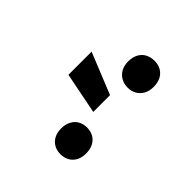

<svg xmlns="http://www.w3.org/2000/svg" viewBox="-24 -977 561 561"><g transform="rotate(-45 256.0 -696.5)"><path d="M243.2 -796.9H338.9L287.1 -668.9H217.8ZM117.2 -701.2Q134.8 -701.2 147.5 -694.3Q160.2 -687.5 166.5 -675.8Q172.9 -664.1 172.9 -649.4Q172.9 -634.8 166.5 -623Q160.2 -611.3 147.5 -604.5Q134.8 -597.7 117.2 -597.7Q99.6 -597.7 87.4 -604.5Q75.2 -611.3 68.8 -623Q62.5 -634.8 62.5 -649.4Q62.5 -664.1 68.8 -675.8Q75.2 -687.5 87.4 -694.3Q99.6 -701.2 117.2 -701.2ZM394.5 -701.2Q412.1 -701.2 424.8 -694.3Q437.5 -687.5 443.8 -675.3Q450.2 -663.1 450.2 -647.5Q450.2 -632.8 443.8 -621.1Q437.5 -609.4 424.8 -602.5Q412.1 -595.7 394.5 -595.7Q377 -595.7 364.7 -602.5Q352.5 -609.4 345.7 -621.1Q338.9 -632.8 338.9 -647.5Q338.9 -663.1 345.7 -675.3Q352.5 -687.5 364.7 -694.3Q377 -701.2 394.5 -701.2Z"/></g></svg>

Font: Pretendard GOV Variable
Style: Regular
Weight: 400
Designer: Base glyphs from Inter by Rasmus Andersson; Hangul glyphs from Noto Sans CJK(Source Han Sans) by Jang Soo-young and Kang
Foundry: Kil Hyung-jin
Version: Version 1.307;Glyphs 3.2 (3192)